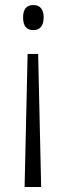

<svg xmlns="http://www.w3.org/2000/svg" viewBox="-20 -556 264 765"><path d="M154 -487C154 -519 139 -536 113 -536C84 -536 72 -517 72 -487C72 -453 85 -436 113 -436C139 -436 154 -453 154 -487ZM90 -341 78 189H144L132 -341Z"/></svg>

Font: Noto Sans Arabic UI Cn Lt
Style: Regular
Weight: 300
Width: 3
Designer: Monotype Design Team, Nadine Chahine and Nizar Qandah
Foundry: Monotype Imaging Inc.
Version: Version 2.010